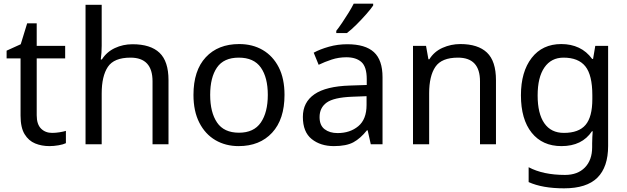

<svg xmlns="http://www.w3.org/2000/svg" viewBox="-20 -786 3418 1046"><path d="M264 -62Q284 -62 305 -65.5Q326 -69 339 -73V-6Q325 1 299 5.5Q273 10 249 10Q207 10 171.5 -4.5Q136 -19 114 -55Q92 -91 92 -156V-468H16V-510L93 -545L128 -659H180V-536H335V-468H180V-158Q180 -109 203.5 -85.5Q227 -62 264 -62Z M534 -537Q534 -497 529 -462H535Q561 -503 605.5 -524Q650 -545 702 -545Q800 -545 849 -498.5Q898 -452 898 -349V0H811V-343Q811 -472 691 -472Q601 -472 567.5 -421.5Q534 -371 534 -277V0H446V-760H534Z M1530 -269Q1530 -136 1462.5 -63Q1395 10 1280 10Q1209 10 1153.5 -22.5Q1098 -55 1066 -117.5Q1034 -180 1034 -269Q1034 -402 1101 -474Q1168 -546 1283 -546Q1356 -546 1411.5 -513.5Q1467 -481 1498.5 -419.5Q1530 -358 1530 -269ZM1125 -269Q1125 -174 1162.5 -118.5Q1200 -63 1282 -63Q1363 -63 1401 -118.5Q1439 -174 1439 -269Q1439 -364 1401 -418Q1363 -472 1281 -472Q1199 -472 1162 -418Q1125 -364 1125 -269Z M1872 -545Q1970 -545 2017 -502Q2064 -459 2064 -365V0H2000L1983 -76H1979Q1944 -32 1905.5 -11Q1867 10 1799 10Q1726 10 1678 -28.5Q1630 -67 1630 -149Q1630 -229 1693 -272.5Q1756 -316 1887 -320L1978 -323V-355Q1978 -422 1949 -448Q1920 -474 1867 -474Q1825 -474 1787 -461.5Q1749 -449 1716 -433L1689 -499Q1724 -518 1772 -531.5Q1820 -545 1872 -545ZM1898 -259Q1798 -255 1759.5 -227Q1721 -199 1721 -148Q1721 -103 1748.5 -82Q1776 -61 1819 -61Q1887 -61 1932 -98.5Q1977 -136 1977 -214V-262ZM2013 -756Q2001 -738 1976 -709.5Q1951 -681 1922.5 -652.5Q1894 -624 1870 -606H1812V-618Q1827 -637 1844.5 -663Q1862 -689 1879 -716.5Q1896 -744 1907 -766H2013Z M2488 -546Q2584 -546 2633 -499.5Q2682 -453 2682 -349V0H2595V-343Q2595 -472 2475 -472Q2386 -472 2352 -422Q2318 -372 2318 -278V0H2230V-536H2301L2314 -463H2319Q2345 -505 2391 -525.5Q2437 -546 2488 -546Z M3038 -546Q3091 -546 3133.5 -526Q3176 -506 3206 -465H3211L3223 -536H3293V9Q3293 124 3234.5 182Q3176 240 3053 240Q2935 240 2860 206V125Q2939 167 3058 167Q3127 167 3166.5 126.5Q3206 86 3206 16V-5Q3206 -17 3207 -39.5Q3208 -62 3209 -71H3205Q3151 10 3039 10Q2935 10 2876.5 -63Q2818 -136 2818 -267Q2818 -395 2876.5 -470.5Q2935 -546 3038 -546ZM3050 -472Q2983 -472 2946 -418.5Q2909 -365 2909 -266Q2909 -167 2945.5 -114.5Q2982 -62 3052 -62Q3133 -62 3170 -105.5Q3207 -149 3207 -246V-267Q3207 -377 3169 -424.5Q3131 -472 3050 -472Z"/></svg>

Font: Noto Sans Warang Citi
Style: Regular
Weight: 400
Designer: Mangu Purty
Foundry: Mangu Purty
Version: Version 3.002; ttfautohint (v1.8.4.7-5d5b)